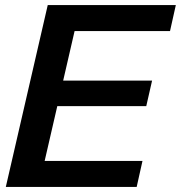

<svg xmlns="http://www.w3.org/2000/svg" viewBox="-20 -740 716 760"><path d="M3 0 169 -720H299L133 0ZM65 0 88 -103H544L521 0ZM138 -320 162 -421H582L559 -320ZM207 -617 231 -720H676L653 -617Z"/></svg>

Font: Instrument Sans SemiBold
Style: Italic
Weight: 600
Italic angle: -13°
Designer: Rodrigo Fuenzalida
Foundry: fragTYPE
Version: Version 1.000;gftools[0.9.28]